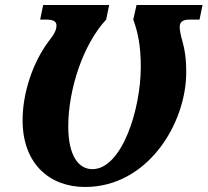

<svg xmlns="http://www.w3.org/2000/svg" viewBox="-20 -734 827 765"><path d="M319 11C568 11 722 -241 722 -446C722 -503 716 -537 707 -569C699 -596 696 -615 696 -626C696 -646 707 -656 736 -656H775L787 -714H524L511 -656C529 -607 541 -552 541 -469C541 -294 464 -60 348 -60C294 -60 252 -112 252 -230C252 -378 311 -557 403 -656L415 -714H152L140 -656H164C191 -656 205 -649 205 -633C205 -613 195 -596 172 -567C110 -483 70 -363 70 -255C70 -82 177 11 319 11Z"/></svg>

Font: Noto Serif Condensed Black
Style: Italic
Weight: 900
Width: 3
Italic angle: -12°
Designer: Monotype Design Team
Foundry: Monotype Imaging Inc.
Version: Version 2.013